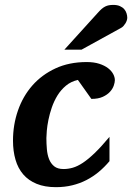

<svg xmlns="http://www.w3.org/2000/svg" viewBox="-20 -754 541 786"><path d="M450.2 -425.8Q450.2 -417 445.8 -403.8Q441.4 -390.6 430.4 -378.4Q419.4 -366.2 400.9 -357.7Q382.3 -349.1 354 -349.1L298.8 -426.8Q270.5 -420.4 250 -403.3Q229.5 -386.2 215.3 -363.3Q201.2 -340.3 192.1 -314Q183.1 -287.6 178.2 -263.2Q173.3 -238.8 171.6 -219Q169.9 -199.2 169.9 -189Q169.9 -166 171.9 -143.3Q173.8 -120.6 180.9 -102.5Q188 -84.5 201.9 -73.2Q215.8 -62 240.2 -62Q258.8 -62 277.8 -67.4Q296.9 -72.8 319.1 -87.4Q341.3 -102.1 367.9 -127.7Q394.5 -153.3 428.2 -193.8V-94.2Q407.7 -69.8 384.3 -50.3Q360.8 -30.8 333.7 -16.8Q306.6 -2.9 275.6 4.6Q244.6 12.2 209 12.2Q163.1 12.2 129.9 -1.5Q96.7 -15.1 75.2 -40Q53.7 -64.9 43.5 -100.1Q33.2 -135.3 33.2 -178.2Q33.2 -243.2 53.5 -301.5Q73.7 -359.9 112.5 -404.1Q151.4 -448.2 207.3 -474.1Q263.2 -500 335 -500Q364.7 -500 386.5 -492.9Q408.2 -485.8 422.4 -474.9Q436.5 -463.9 443.4 -450.9Q450.2 -438 450.2 -425.8ZM501 -681.2Q501 -676.3 499 -670.2Q497.1 -664.1 493.4 -658.2Q489.7 -652.3 485.1 -647.2Q480.5 -642.1 474.6 -639.2L314 -550.8H243.7L380.9 -702.1Q389.2 -711.4 396.2 -717.5Q403.3 -723.6 410.6 -727.3Q418 -731 425.8 -732.4Q433.6 -733.9 443.8 -733.9Q460 -733.9 470.9 -729Q481.9 -724.1 488.5 -716.6Q495.1 -709 498 -699.5Q501 -689.9 501 -681.2Z"/></svg>

Font: Charis SIL
Style: Bold Italic
Weight: 700
Italic angle: -11°
Foundry: SIL International
Version: Version 4.112